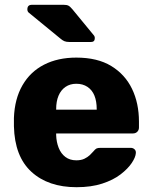

<svg xmlns="http://www.w3.org/2000/svg" viewBox="-20 -770 634 800"><path d="M299 10Q181 10 111 -54Q41 -118 38 -244Q38 -251 38 -262Q38 -273 38 -279Q41 -358 73.5 -414.5Q106 -471 163.5 -500.5Q221 -530 298 -530Q386 -530 443.5 -495Q501 -460 530 -400Q559 -340 559 -263V-239Q559 -228 552 -221Q545 -214 534 -214H214Q214 -213 214 -211Q214 -209 214 -207Q215 -178 224.5 -154Q234 -130 252.5 -116Q271 -102 298 -102Q318 -102 331.5 -108.5Q345 -115 354 -123.5Q363 -132 368 -138Q377 -149 382.5 -151.5Q388 -154 400 -154H524Q534 -154 540.5 -148Q547 -142 546 -132Q545 -115 529 -91Q513 -67 482.5 -43.5Q452 -20 406 -5Q360 10 299 10ZM214 -313H383V-315Q383 -348 373.5 -371.5Q364 -395 344.5 -408Q325 -421 298 -421Q272 -421 253 -408Q234 -395 224 -371.5Q214 -348 214 -315ZM270 -595Q256 -595 248 -598.5Q240 -602 232 -609L99 -718Q94 -723 94 -731Q94 -750 113 -750H245Q258 -750 265 -746.5Q272 -743 282 -731L370 -624Q375 -619 375 -611Q375 -595 359 -595Z"/></svg>

Font: DVN-Rubik
Style: Bold
Weight: 700
Designer: Hubert and Fischer
Foundry: Hubert & Fischer
Version: Version 2.102